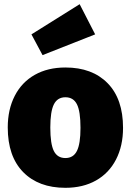

<svg xmlns="http://www.w3.org/2000/svg" viewBox="-20 -876 624 916"><path d="M567 -266Q567 -180 533.5 -115Q500 -50 438 -15Q376 20 292 20Q164 20 90.5 -55Q17 -130 17 -268Q17 -354 50.5 -419Q84 -484 146 -519Q208 -554 292 -554Q420 -554 493.5 -479Q567 -404 567 -266ZM220 -268Q220 -189 237 -155.5Q254 -122 292 -122Q330 -122 347 -156Q364 -190 364 -266Q364 -345 347 -378.5Q330 -412 292 -412Q254 -412 237 -378Q220 -344 220 -268ZM434 -712 183 -613 130 -712 360 -856Z"/></svg>

Font: FiraGO Heavy
Style: Regular
Weight: 900
Designer: bBox Type
Foundry: bBox Type GmbH
Version: Version 1.001